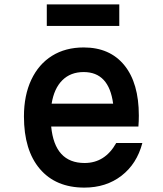

<svg xmlns="http://www.w3.org/2000/svg" viewBox="-20 -837 740 874"><path d="M628 -186Q603 -91 533 -37Q463 17 364 17Q234 17 161.5 -68Q89 -153 89 -307Q89 -403 122.5 -474Q156 -545 217 -583Q278 -621 361 -621Q480 -621 546 -540Q612 -459 612 -311Q612 -298 611.5 -285.5Q611 -273 610 -261H213Q229 -95 365 -95Q458 -95 509 -186ZM361 -509Q301 -509 263.5 -471.5Q226 -434 215 -365H495Q476 -509 361 -509ZM193 -719V-817H523V-719Z"/></svg>

Font: Martian Mono Medium
Style: Regular
Weight: 500
Monospace: yes
Designer: Roman Shamin
Foundry: Evil Martians
Version: Version 1.000; ttfautohint (v1.8.4.7-5d5b)